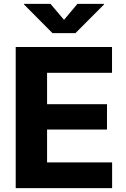

<svg xmlns="http://www.w3.org/2000/svg" viewBox="-20 -970 649 990"><path d="M61 0H558.1V-132.8H222.7V-302.2H531.7V-432.6H222.7V-594.7H557.6V-727.5H61ZM240.2 -950.2H104V-946.8L250.5 -799.3H369.1L516.1 -946.8V-950.2H379.4L310.1 -867.7Z"/></svg>

Font: Raveo
Style: Bold
Weight: 700
Designer: Jakub Foglar, Rasmus Andersson (Inter)
Foundry: Jakubfoglar.com
Version: Version 1.100;Glyphs 3.2.3 (3260)